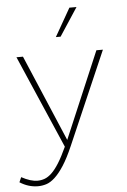

<svg xmlns="http://www.w3.org/2000/svg" viewBox="-59 -739 640 969"><g transform="rotate(-5 261.0 -254.0)"><path d="M94 188Q46 188 2 160L13 135Q59 160 94 160Q113 160 130.5 153.5Q148 147 166 130Q184 113 203.5 82Q223 51 246 1L42 -470H75L261 -32L447 -470H480L276 0Q250 60 226 97Q202 134 179.5 154.5Q157 175 136 181.5Q115 188 94 188ZM249 -554 330 -696H366L273 -554Z"/></g></svg>

Font: Celebes Thin
Style: Regular
Weight: 250
Designer: Anugrah Pasau
Foundry: Lafontype
Version: Version 1.000; ttfautohint (v1.8.4)